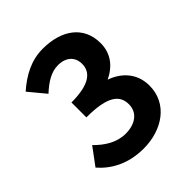

<svg xmlns="http://www.w3.org/2000/svg" viewBox="-185 -764 892 892"><g transform="rotate(-45 260.5 -318.0)"><path d="M24 -84C71 -30 142 12 245 12C368 12 471 -58 471 -176C471 -256 421 -309 353 -333C413 -362 450 -409 450 -476C450 -587 365 -648 241 -648C165 -648 102 -614 44 -563L112 -481C152 -518 192 -544 237 -544C289 -544 321 -515 321 -469C321 -416 281 -377 159 -377V-279C301 -279 342 -241 342 -182C342 -128 298 -96 235 -96C176 -96 127 -128 87 -169Z"/></g></svg>

Font: Source Sans Pro SemBd
Style: Regular
Weight: 700
Designer: Paul D. Hunt
Foundry: Adobe Systems Incorporated
Version: Version 2.020;PS 2.0;hotconv 1.0.86;makeotf.lib2.5.63406